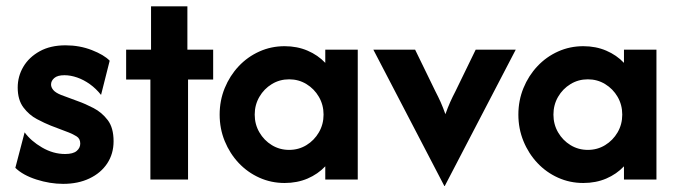

<svg xmlns="http://www.w3.org/2000/svg" viewBox="-20 -576 2172 616"><path d="M182.6 13.9Q140.3 13.9 96.9 0Q53.5 -13.9 29.2 -37.5L59 -151.4Q79.2 -123.6 114.9 -102.8Q150.7 -81.9 188.9 -81.9Q214.6 -81.9 226 -91.7Q237.5 -101.4 237.5 -115.3Q237.5 -131.2 225.7 -138.5Q213.9 -145.8 201.4 -150.7L143.1 -172.9Q123.6 -180.6 98.6 -193.8Q73.6 -206.9 55.2 -231.2Q36.8 -255.6 36.8 -295.1Q36.8 -331.2 54.9 -361.8Q72.9 -392.4 107.3 -411.5Q141.7 -430.6 190.3 -430.6Q235.4 -430.6 274.7 -415.3Q313.9 -400 331.9 -381.2L304.2 -271.5Q288.2 -291.7 268.4 -305.9Q248.6 -320.1 227.4 -327.4Q206.2 -334.7 186.8 -334.7Q164.6 -334.7 154.2 -325.7Q143.8 -316.7 143.8 -304.9Q143.8 -295.8 151 -287.2Q158.3 -278.5 175.7 -271.5L229.9 -251.4Q253.5 -243.1 280.2 -229.2Q306.9 -215.3 325.7 -190.6Q344.4 -166 344.4 -122.9Q344.4 -82.6 324 -51.7Q303.5 -20.8 267 -3.5Q230.6 13.9 182.6 13.9Z M462.5 0V-320.8H384.7V-416.7H464.6V-555.6H581.2V-416.7H663.9V-320.8H583.3V0Z M893.1 11.1Q850 11.1 812.2 -5.9Q774.3 -22.9 745.8 -53.1Q717.4 -83.3 701 -123.3Q684.7 -163.2 684.7 -208.3Q684.7 -253.5 701 -293.4Q717.4 -333.3 745.8 -363.5Q774.3 -393.8 812.2 -410.8Q850 -427.8 893.1 -427.8Q933.3 -427.8 966.7 -413.5Q1000 -399.3 1023.6 -374.3V-416.7H1127.8V0H1023.6V-42.4Q1000 -17.4 966.7 -3.1Q933.3 11.1 893.1 11.1ZM907.6 -95.1Q938.2 -95.1 963.2 -110.4Q988.2 -125.7 1003.1 -151.4Q1018.1 -177.1 1018.1 -208.3Q1018.1 -239.6 1003.1 -265.3Q988.2 -291 963.2 -306.2Q938.2 -321.5 907.6 -321.5Q877.1 -321.5 852.1 -306.2Q827.1 -291 812.2 -265.3Q797.2 -239.6 797.2 -208.3Q797.2 -177.1 812.2 -151.4Q827.1 -125.7 852.1 -110.4Q877.1 -95.1 907.6 -95.1Z M1405.6 20.8 1177.8 -416.7H1311.8L1377.1 -282.6Q1386.1 -265.3 1393.8 -248.3Q1401.4 -231.2 1409 -209.7Q1416.7 -231.2 1424.3 -248.3Q1431.9 -265.3 1441 -282.6L1506.2 -416.7H1634.7L1406.9 20.8Z M1851.4 11.1Q1808.3 11.1 1770.5 -5.9Q1732.6 -22.9 1704.2 -53.1Q1675.7 -83.3 1659.4 -123.3Q1643.1 -163.2 1643.1 -208.3Q1643.1 -253.5 1659.4 -293.4Q1675.7 -333.3 1704.2 -363.5Q1732.6 -393.8 1770.5 -410.8Q1808.3 -427.8 1851.4 -427.8Q1891.7 -427.8 1925 -413.5Q1958.3 -399.3 1981.9 -374.3V-416.7H2086.1V0H1981.9V-42.4Q1958.3 -17.4 1925 -3.1Q1891.7 11.1 1851.4 11.1ZM1866 -95.1Q1896.5 -95.1 1921.5 -110.4Q1946.5 -125.7 1961.5 -151.4Q1976.4 -177.1 1976.4 -208.3Q1976.4 -239.6 1961.5 -265.3Q1946.5 -291 1921.5 -306.2Q1896.5 -321.5 1866 -321.5Q1835.4 -321.5 1810.4 -306.2Q1785.4 -291 1770.5 -265.3Q1755.6 -239.6 1755.6 -208.3Q1755.6 -177.1 1770.5 -151.4Q1785.4 -125.7 1810.4 -110.4Q1835.4 -95.1 1866 -95.1Z"/></svg>

Font: Afacad Flux
Style: Bold
Weight: 700
Designer: Kristian Moeller
Foundry: Dicotype
Version: Version 1.100